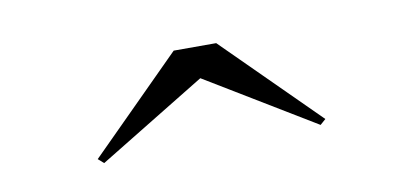

<svg xmlns="http://www.w3.org/2000/svg" viewBox="-32 -839 608 287"><g transform="rotate(-10 272.0 -696.0)"><path d="M272 -722.5 437 -622.5 445.5 -630 304.5 -770H240L100 -630L108.5 -622.5Z"/></g></svg>

Font: Bodoni* 16pt
Style: Bold
Weight: 700
Version: Version 2.3